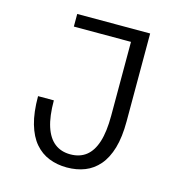

<svg xmlns="http://www.w3.org/2000/svg" viewBox="-105 -796 861 904"><g transform="rotate(15 325.0 -344.5)"><path d="M300 11Q253 11 213.2 -4.8Q173.5 -20.5 144.2 -54.5Q115 -88.5 99 -143.8Q83 -199 83 -278.5H160Q160 -201 176.2 -151.2Q192.5 -101.5 223.8 -77.2Q255 -53 300 -53Q346 -53 377 -77.2Q408 -101.5 423.8 -151.2Q439.5 -201 439.5 -278.5V-638.5H161V-700H516.5V-271.5Q516.5 -195 500.8 -141.2Q485 -87.5 456 -53.8Q427 -20 387.5 -4.5Q348 11 300 11Z"/></g></svg>

Font: Trispace Thin Light
Style: Regular
Weight: 300
Version: Version 1.210